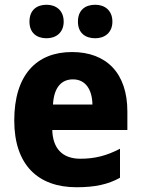

<svg xmlns="http://www.w3.org/2000/svg" viewBox="-20 -778 594 808"><path d="M104 -687C104 -640 134 -617 176 -617C216 -617 248 -641 248 -687C248 -734 216 -758 176 -758C134 -758 104 -735 104 -687ZM308 -687C308 -640 338 -617 381 -617C421 -617 453 -641 453 -687C453 -734 421 -758 381 -758C338 -758 308 -735 308 -687ZM283 -559C133 -559 40 -462 40 -271C40 -84 140 10 302 10C380 10 435 -2 485 -30V-152C429 -123 380 -110 318 -110C242 -110 202 -154 200 -231H516V-309C516 -470 428 -559 283 -559ZM287 -444C340 -444 368 -401 369 -338H203C207 -412 240 -444 287 -444Z"/></svg>

Font: Noto Sans Myanmar SemiCondensed ExtraBold
Style: Regular
Weight: 800
Width: 4
Designer: Monotype Design Team
Foundry: Monotype Imaging Inc.
Version: Version 2.107